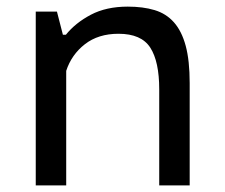

<svg xmlns="http://www.w3.org/2000/svg" viewBox="-20 -560 681 580"><path d="M461 0V-290Q461 -374 434 -416Q407 -458 338 -458Q277 -458 236.5 -426.5Q196 -395 180 -346V0H88V-525H152L170 -455H179Q208 -491 254.5 -515.5Q301 -540 366 -540Q412 -540 447 -529.5Q482 -519 505.5 -492.5Q529 -466 541 -421.5Q553 -377 553 -309V0Z"/></svg>

Font: PT Sans Caption
Style: Regular
Weight: 400
Designer: A.Korolkova, O.Umpeleva, V.Yefimov
Foundry: ParaType Ltd
Version: Version 2.004W OFL